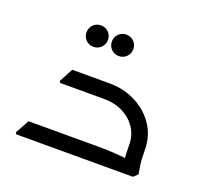

<svg xmlns="http://www.w3.org/2000/svg" viewBox="-85 -539 687 640"><g transform="rotate(20 258.5 -219.0)"><path d="M396 -97Q396 -129 379 -155Q362 -181 332.5 -196Q303 -211 265 -211H130V-222L135 -266H265Q316 -266 358.5 -244Q401 -222 426 -184Q451 -146 451 -97ZM30 0 27 -6 54 -55H164V0ZM54 0V-55H305Q330 -55 354.5 -53.5Q379 -52 395 -50Q411 -48 411 -48V0ZM109 -211 106 -217 132 -266H243V-211ZM405 0Q403 -13 399.5 -36Q396 -59 396 -97H451Q451 -64 454 -45Q457 -26 459 -14L444 0ZM172 -362Q156 -362 145 -373Q134 -384 134 -400Q134 -416 145 -427Q156 -438 172 -438Q188 -438 199 -427Q210 -416 210 -400Q210 -384 199 -373Q188 -362 172 -362ZM262 -362Q246 -362 235 -373Q224 -384 224 -400Q224 -416 235 -427Q246 -438 262 -438Q278 -438 289 -427Q300 -416 300 -400Q300 -384 289 -373Q278 -362 262 -362Z"/></g></svg>

Font: Fustat Light
Style: Regular
Weight: 300
Designer: Mohamed Gaber, Khaled Hosny, Laura Garcia Mut
Foundry: Kief Type Foundry, Alif Type Foundry, Hard Type Foundry
Version: Version 1.007